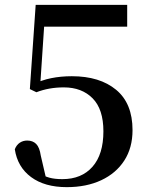

<svg xmlns="http://www.w3.org/2000/svg" viewBox="-20 -755 619 791"><path d="M255 16Q164 16 108 -25.5Q52 -67 41 -140Q48 -158 61.5 -167Q75 -176 92 -176Q115 -176 129 -162Q143 -148 148 -114L171 -15L137 -43Q162 -29 183.5 -23Q205 -17 237 -17Q316 -17 361 -68Q406 -119 406 -214Q406 -305 361.5 -350Q317 -395 243 -395Q212 -395 184 -390Q156 -385 130 -375L103 -388L127 -735H504V-645H145L166 -708L145 -394L110 -405Q151 -425 191 -433Q231 -441 276 -441Q391 -441 458.5 -385Q526 -329 526 -219Q526 -146 492 -93.5Q458 -41 397 -12.5Q336 16 255 16Z"/></svg>

Font: Noto Serif KR ExtraLight SemiBold
Style: Regular
Weight: 600
Version: Version 2.002-H1;hotconv 1.1.0;makeotfexe 2.6.0